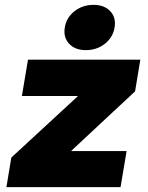

<svg xmlns="http://www.w3.org/2000/svg" viewBox="-20 -767 607 787"><path d="M6.3 0 26.4 -121.1 298.3 -372.1V-373.5H69.8L94.7 -522.5H555.2L533.7 -392.6L272.9 -149.4L272.5 -147.9H499L474.1 0ZM332 -561.5Q287.6 -561.5 263.2 -587.9Q238.8 -614.3 245.6 -654.3Q252 -694.8 285.2 -720.9Q318.4 -747.1 363.3 -747.1Q407.7 -747.1 432.1 -720.9Q456.5 -694.8 449.7 -654.8Q443.4 -614.3 410.2 -587.9Q377 -561.5 332 -561.5Z"/></svg>

Font: Inter 28pt Black
Style: Italic
Weight: 900
Italic angle: -9.3988°
Designer: Rasmus Andersson
Foundry: rsms
Version: Version 4.001;git-66647c0bb